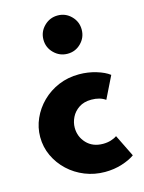

<svg xmlns="http://www.w3.org/2000/svg" viewBox="-130 -941 777 1033"><g transform="rotate(-15 259.0 -424.0)"><path d="M324.5 16Q374.5 16 419 2Q463.5 -12 491 -32L430.5 -155Q417.5 -145.5 397.2 -139.2Q377 -133 353.5 -133Q296 -133 261.8 -169.2Q227.5 -205.5 227.5 -256Q227.5 -285 241.2 -313.2Q255 -341.5 283 -360.2Q311 -379 352.5 -379Q400 -379 430.5 -357L491 -480Q464.5 -500.5 418.8 -514.2Q373 -528 323.5 -528Q261.5 -528 209 -505.8Q156.5 -483.5 117.5 -445Q78.5 -406.5 56.8 -357.5Q35 -308.5 35 -255.5Q35 -199.5 58 -150.2Q81 -101 121 -63.5Q161 -26 213.5 -5Q266 16 324.5 16ZM294.5 -650.5Q338.5 -650.5 369.5 -681.8Q400.5 -713 400.5 -757Q400.5 -801 369.5 -832.2Q338.5 -863.5 294.5 -863.5Q250.5 -863.5 219 -832.2Q187.5 -801 187.5 -757Q187.5 -713 219 -681.8Q250.5 -650.5 294.5 -650.5Z"/></g></svg>

Font: Spartan ExtraBold
Style: Regular
Weight: 800
Designer: Matt Bailey, Mirko Velimirovic
Foundry: Matt Bailey
Version: Version 1.003; ttfautohint (v1.8.3)